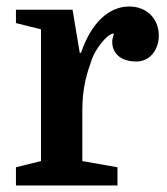

<svg xmlns="http://www.w3.org/2000/svg" viewBox="-20 -570 514 590"><path d="M330 -467C325 -450 325 -449 325 -440C325 -411 346 -381 399 -381C443 -381 468 -420 468 -460C468 -515 429 -550 377 -550C314 -550 260 -499 229 -408H225L203 -540H29V-499L106 -480V-75L29 -56V0H341V-56L233 -75V-232C233 -301 247 -345 263 -390C273 -417 308 -467 330 -467Z"/></svg>

Font: Domine
Style: Bold
Weight: 700
Designer: Pablo Impallari, Rodrigo Fuenzalida, Brenda Gallo
Foundry: Pablo Impallari, Rodrigo Fuenzalida, Brenda Gallo
Version: Version 2.000